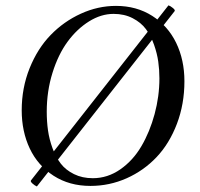

<svg xmlns="http://www.w3.org/2000/svg" viewBox="-20 -671 733 704"><path d="M115.2 12.7Q107.9 9.8 99.1 2Q90.3 -5.9 93.8 -9.8L597.7 -651.4Q604.5 -649.4 614 -641.6Q623.5 -633.8 620.1 -629.9ZM396.5 -620.1Q350.6 -620.1 306.4 -592.5Q262.2 -564.9 227.8 -518.1Q193.4 -471.2 172.4 -403.8Q151.4 -336.4 151.4 -261.7Q151.4 -225.6 156 -192.9Q160.6 -160.2 172.6 -127.4Q184.6 -94.7 202.9 -71Q221.2 -47.4 251.5 -32.5Q281.7 -17.6 320.3 -17.6Q374.5 -17.6 421.1 -50Q467.8 -82.5 498.5 -135Q529.3 -187.5 546.9 -252.7Q564.5 -317.9 564.5 -383.8Q564.5 -415 560.3 -444.8Q556.2 -474.6 544.7 -507.3Q533.2 -540 515.1 -564.2Q497.1 -588.4 466.6 -604.2Q436 -620.1 396.5 -620.1ZM405.3 -649.4Q480.5 -649.4 538.1 -612.8Q595.7 -576.2 626 -513.7Q656.2 -451.2 656.2 -373Q656.2 -289.6 628.7 -217Q601.1 -144.5 554.2 -95Q507.3 -45.4 444.3 -17.3Q381.3 10.7 311.5 10.7Q234.4 10.7 176.5 -26.6Q118.7 -64 89.1 -126.5Q59.6 -189 59.6 -266.6Q59.6 -348.6 88.6 -420.9Q117.7 -493.2 165.8 -542.7Q213.9 -592.3 276.4 -620.8Q338.9 -649.4 405.3 -649.4Z"/></svg>

Font: Crimson
Style: Italic
Weight: 400
Italic angle: -11°
Version: Version 0.8